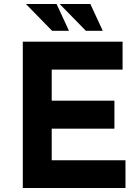

<svg xmlns="http://www.w3.org/2000/svg" viewBox="-20 -946 705 966"><path d="M94.7 -736.3H596.7V-595.7H240.2V-439.5H555.7V-298.8H240.2V-139.6H611.3V0H94.7ZM110.4 -925.8H264.6L327.1 -791H242.2ZM280.3 -925.8H434.6L497.1 -791H412.1Z"/></svg>

Font: Josefin Sans CFJ
Style: Bold
Weight: 700
Designer: Santiago Orozco
Foundry: Typemade
Version: Version 2.001